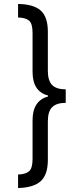

<svg xmlns="http://www.w3.org/2000/svg" viewBox="-20 -812 422 967"><path d="M311 -294Q265 -294 243 -272.5Q221 -251 221 -201V-6Q221 68 185 100.5Q149 133 71 135V67Q108 66 126 51Q144 36 144 -11V-206Q144 -305 222 -326V-331Q144 -351 144 -450V-646Q144 -694 126 -708.5Q108 -723 71 -724V-792Q149 -791 185 -759Q221 -727 221 -652V-455Q221 -406 242.5 -384Q264 -362 311 -362Z"/></svg>

Font: Noto Sans Bengali UI ExtraCondensed
Style: Regular
Weight: 400
Width: 2
Designer: Jelle Bosma - Monotype Design Team
Foundry: Monotype Imaging Inc.
Version: Version 2.003